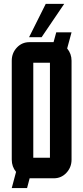

<svg xmlns="http://www.w3.org/2000/svg" viewBox="-20 -910 425 980"><path d="M192.4 -720.2H128.4L213.4 -890.1H307.6ZM234.9 -105V-589.8H149.9V-105ZM345.2 -600.1V-95.2Q345.2 -55.7 318.4 -27.3Q292.5 0 254.9 0H131.3L118.2 49.8H40L62 -32.7Q40 -59.1 40 -95.2V-600.1Q40 -639.6 66.4 -667.5Q92.3 -694.8 129.9 -694.8H253.4L267.1 -745.1H345.2L322.8 -662.6Q345.2 -635.7 345.2 -600.1Z"/></svg>

Font: Horta
Style: Regular
Weight: 600
Width: 3
Version: Version 0.11